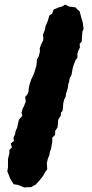

<svg xmlns="http://www.w3.org/2000/svg" viewBox="-20 -722 405 841"><path d="M59 88 40 85 33 74 24 59 18 43 12 29 15 10V-5V-26L21 -50V-65L32 -76L27 -94L41 -104L39 -119L46 -134L49 -150L55 -162L58 -177L63 -198L78 -215L74 -228L80 -248L85 -257L93 -278L90 -297L101 -310L105 -322L106 -336L109 -350L117 -375L124 -389L130 -403L133 -413L139 -433L141 -448L142 -462L150 -476L155 -497L154 -511L161 -529L169 -545L170 -557L168 -569L176 -590L180 -609L190 -632L196 -654L208 -662L215 -680L235 -689L253 -694L265 -702L284 -693L310 -690L321 -679L329 -672L336 -645L340 -632L343 -621L346 -595L341 -584L339 -558L338 -540L329 -530L330 -513L323 -500L319 -487V-469L311 -459L302 -436L298 -421L293 -393L285 -379L283 -365L279 -353L277 -336L269 -311L268 -300L261 -286L257 -269L256 -253L254 -237L247 -228L246 -215L235 -198L234 -184L232 -164L222 -149L221 -131L209 -119V-104L207 -90L204 -72L198 -54L196 -42L190 -28L185 -7L187 19L177 33L169 48L155 66L137 86L128 91L116 98H101L86 99Z"/></svg>

Font: Winky Rough
Style: Bold
Weight: 700
Designer: Simon Atzbach
Foundry: typofactur
Version: Version 1.206; ttfautohint (v1.8.4.7-5d5b)